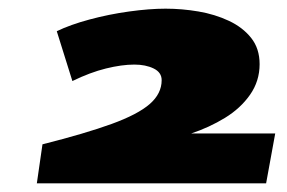

<svg xmlns="http://www.w3.org/2000/svg" viewBox="-20 -793 662 443"><path d="M65 -370 78 -460Q177 -485 237.5 -507Q298 -529 325.5 -553Q353 -577 353 -608Q353 -626 334.5 -635Q316 -644 290 -644Q261 -644 224.5 -635Q188 -626 147 -606L111 -721Q142 -736 186.5 -748Q231 -760 278 -766.5Q325 -773 362 -773Q400 -773 438 -766.5Q476 -760 508 -745Q540 -730 559.5 -705.5Q579 -681 579 -645Q579 -606 557 -574.5Q535 -543 499 -521Q463 -499 421 -485H615L594 -370Z"/></svg>

Font: Georama ExtraExtended Black
Style: Italic
Weight: 900
Width: 8
Italic angle: -9°
Designer: Jean-Baptiste Levee
Foundry: Production Type
Version: Version 1.000